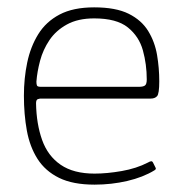

<svg xmlns="http://www.w3.org/2000/svg" viewBox="-20 -497 493 522"><path d="M45 -237Q45 -284 54 -327Q63 -370 84 -404Q105 -438 142 -457.5Q179 -477 236 -477Q295 -477 330 -459.5Q365 -442 383 -412.5Q401 -383 407 -347.5Q413 -312 413 -276Q413 -242 407 -235.5Q401 -229 390 -229H89Q88 -229 83 -227.5Q78 -226 78 -216Q79 -160 94.5 -116.5Q110 -73 145 -49Q180 -25 237 -25Q271 -25 311 -32Q351 -39 382 -55Q387 -58 390.5 -58.5Q394 -59 396 -55L403 -41Q404 -39 403.5 -37.5Q403 -36 400 -34Q369 -15 326 -5Q283 5 237 5Q178 5 140.5 -13.5Q103 -32 82 -65Q61 -98 53 -142Q45 -186 45 -237ZM379 -281Q379 -322 368.5 -360Q358 -398 327.5 -422.5Q297 -447 236 -447Q192 -447 162 -430.5Q132 -414 114.5 -388Q97 -362 89 -332Q81 -302 79 -275Q79 -268 80.5 -264.5Q82 -261 91 -261H358Q369 -261 374 -264.5Q379 -268 379 -281Z"/></svg>

Font: Glory Thin
Style: Regular
Weight: 100
Designer: Robert Leuschke
Foundry: Robert Leuschke
Version: Version 1.011